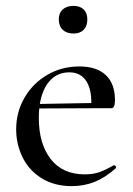

<svg xmlns="http://www.w3.org/2000/svg" viewBox="-20 -621 451 653"><path d="M35 -181Q35 -240 63.5 -289Q92 -338 141 -366.5Q190 -395 250 -395Q309 -395 340 -365.5Q371 -336 371 -281Q371 -253 359 -253H290Q294 -312 274.5 -343.5Q255 -375 216 -375Q167 -375 139.5 -333.5Q112 -292 112 -220Q112 -132 152.5 -80Q193 -28 268 -28Q297 -28 318 -35.5Q339 -43 367 -59H368Q371 -59 373.5 -55.5Q376 -52 374 -49Q338 -17 302 -2.5Q266 12 224 12Q165 12 122 -14.5Q79 -41 57 -85.5Q35 -130 35 -181ZM88 -267 312 -271V-253L89 -252ZM180 -555Q180 -577 193.5 -589Q207 -601 230 -601Q252 -601 264.5 -589Q277 -577 277 -555Q277 -532 264.5 -519.5Q252 -507 230 -507Q207 -507 193.5 -519.5Q180 -532 180 -555Z"/></svg>

Font: Cormorant Infant Medium
Style: Regular
Weight: 500
Designer: Christian Thalmann (Catharsis Fonts)
Foundry: Catharsis Fonts
Version: Version 4.000